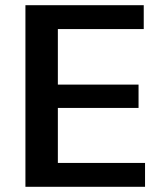

<svg xmlns="http://www.w3.org/2000/svg" viewBox="-20 -720 622 740"><path d="M175 -92H539V0H78V-700H534V-608H175L203 -679V-347L175 -394H514V-304H175L203 -351V-21Z"/></svg>

Font: Pathway Extreme 28pt SemiBold
Style: Regular
Weight: 600
Designer: Eduardo Rodriguez Tunni
Foundry: Eduardo Rodriguez Tunni
Version: Version 1.001;gftools[0.9.26]